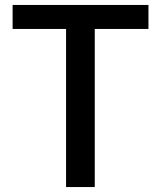

<svg xmlns="http://www.w3.org/2000/svg" viewBox="-20 -756 650 776"><path d="M247 0H363V-639H580V-736H31V-639H247Z"/></svg>

Font: Genne Gothic Medium
Style: Regular
Weight: 500
Designer: Ryoko NISHIZUKA (kana & ideographs); Paul D. Hunt (Latin, Greek & Cyrillic); Wenlong ZHANG (bopomofo); Sandoll Communica
Foundry: Adobe Systems Incorporated
Version: Version 1.004;PS 1.004;hotconv 16.6.51;makeotf.lib2.5.65220